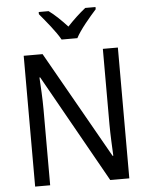

<svg xmlns="http://www.w3.org/2000/svg" viewBox="-61 -994 813 1044"><g transform="rotate(-5 345.0 -472.0)"><path d="M301 -784H387C410 -829 465 -893 500 -932V-944H444C409 -916 379 -888 344 -851C312 -886 276 -921 244 -944H190V-932C225 -890 277 -828 301 -784ZM602 0V-714H520V-302C520 -247 524 -172 526 -130H522L191 -714H88V0H170V-413C170 -475 166 -539 163 -589H167L498 0Z"/></g></svg>

Font: Noto Sans Thai Looped SemiCondensed
Style: Regular
Weight: 400
Width: 4
Designer: Sasikarn Vongin, Ben Mitchell
Foundry: The Fontpad Ltd
Version: Version 1.001